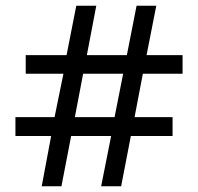

<svg xmlns="http://www.w3.org/2000/svg" viewBox="-20 -652 693 672"><path d="M159 -176H34V-242H171L202 -394H70V-459H213L247 -632H317L284 -459H424L458 -632H527L493 -459H619V-394H480L451 -242H584V-176H438L404 0H334L369 -176H229L195 0H126ZM381 -242 411 -394H271L242 -242Z"/></svg>

Font: ltamil85
Style: Book
Weight: 400
Designer: Jelle Bosma - Monotype Design Team
Foundry: Monotype Imaging Inc.
Version: Version 2.003